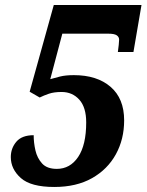

<svg xmlns="http://www.w3.org/2000/svg" viewBox="-20 -734 583 764"><path d="M196 10Q103 10 63 -25.5Q23 -61 23 -109Q23 -144 45 -170Q67 -196 114 -196Q114 -166 121 -135.5Q128 -105 147.5 -83.5Q167 -62 206 -62Q259 -62 291 -109.5Q323 -157 323 -247Q323 -307 295.5 -337.5Q268 -368 225 -368Q195 -368 174.5 -361Q154 -354 138 -346L98 -369L194 -714H543L511 -527H449Q451 -540 452.5 -555.5Q454 -571 454 -576Q454 -587 444.5 -593.5Q435 -600 411 -600H228L180 -419Q197 -424 219 -429.5Q241 -435 274 -435Q366 -435 420 -388.5Q474 -342 474 -255Q474 -180 441 -120Q408 -60 346 -25Q284 10 196 10Z"/></svg>

Font: Noto Serif Condensed ExtraBold
Style: Italic
Weight: 800
Width: 3
Italic angle: -12°
Designer: Monotype Design Team
Foundry: Monotype Imaging Inc.
Version: Version 2.014; ttfautohint (v1.8.4.7-5d5b)